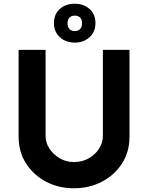

<svg xmlns="http://www.w3.org/2000/svg" viewBox="-20 -1004 796 1032"><path d="M225 -272Q225 -237 246 -205Q267 -173 301.5 -153Q336 -133 377 -133Q422 -133 457 -153Q492 -173 512.5 -205Q533 -237 533 -272V-736H676V-269Q676 -188 636 -125.5Q596 -63 528 -27.5Q460 8 377 8Q295 8 227.5 -27.5Q160 -63 120 -125.5Q80 -188 80 -269V-736H225ZM270 -880Q270 -928 301.7 -956Q333.4 -984 381.8 -984Q429 -984 461 -956Q493 -928 493 -879.9Q493 -833 461.2 -804Q429.4 -775 382 -775Q333.5 -775 301.8 -804.1Q270 -833.2 270 -880ZM343 -878.5Q343 -859 353.5 -848Q364 -837 382.5 -837Q400 -837 410.5 -848Q421 -859 421 -878.5Q421 -899 410.5 -909.5Q400 -920 382.5 -920Q364 -920 353.5 -909.5Q343 -899 343 -878.5Z"/></svg>

Font: Reem Kufi Fun
Style: Regular
Weight: 400
Designer: Khaled Hosny
Version: Version 1.005